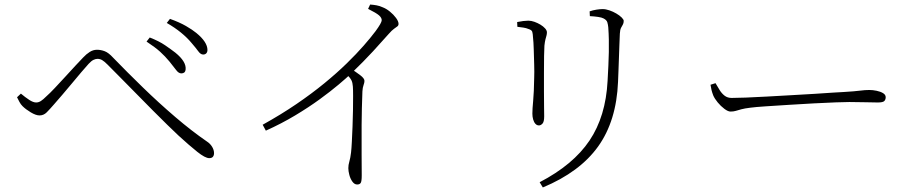

<svg xmlns="http://www.w3.org/2000/svg" viewBox="-20 -774 4040 845"><path d="M726 -503Q707 -526 685 -546Q663 -566 625 -591L639 -609Q680 -593 707 -574.5Q734 -556 752 -542Q800 -503 797 -469Q796 -459 791 -455Q786 -451 778 -451Q766 -451 755 -466Q744 -481 726 -503ZM823 -585Q804 -608 776.5 -630.5Q749 -653 714 -673L728 -691Q770 -676 798.5 -659.5Q827 -643 844 -629Q893 -589 893 -554Q893 -545 888 -539.5Q883 -534 874 -534Q863 -534 852.5 -548.5Q842 -563 823 -585ZM55 -346 72 -362Q91 -346 108.5 -334.5Q126 -323 139 -323Q150 -323 160 -329.5Q170 -336 183 -349Q200 -364 222 -387.5Q244 -411 267.5 -436.5Q291 -462 312 -485Q333 -508 346 -521Q360 -536 375 -545.5Q390 -555 407 -555Q424 -555 441 -548.5Q458 -542 478 -520Q539 -457 609 -389Q679 -321 751.5 -259Q824 -197 891 -151Q905 -142 913.5 -128Q922 -114 922 -100Q922 -90 917 -84Q912 -78 901 -78Q883 -78 848 -106Q813 -134 766 -177Q747 -195 717 -224Q687 -253 652 -288.5Q617 -324 580.5 -361Q544 -398 511 -431.5Q478 -465 453 -490Q439 -504 429.5 -509.5Q420 -515 409 -515Q401 -515 391.5 -510.5Q382 -506 370 -493Q358 -480 338.5 -457Q319 -434 297 -407.5Q275 -381 254 -356.5Q233 -332 218 -315Q199 -293 185.5 -279.5Q172 -266 154 -266Q138 -266 115.5 -279.5Q93 -293 79 -307Q71 -315 65.5 -325.5Q60 -336 55 -346Z M1600 -735 1609 -754Q1624 -753 1637.5 -750.5Q1651 -748 1664 -742Q1680 -736 1696 -723Q1712 -710 1723 -695Q1734 -680 1734 -669Q1734 -662 1729 -658Q1724 -654 1714.5 -647.5Q1705 -641 1691 -625Q1662 -592 1621.5 -548Q1581 -504 1525 -450Q1505 -431 1470 -401.5Q1435 -372 1387 -337Q1339 -302 1279 -266Q1219 -230 1150 -199L1136 -225Q1217 -270 1284.5 -316Q1352 -362 1407.5 -407.5Q1463 -453 1506 -495Q1549 -537 1580.5 -573Q1612 -609 1633 -637Q1660 -674 1660 -685Q1660 -696 1648 -706.5Q1636 -717 1600 -735ZM1502 -451 1525 -471Q1547 -457 1565.5 -443Q1584 -429 1584 -418Q1584 -410 1580 -399.5Q1576 -389 1575 -372Q1572 -297 1571.5 -224Q1571 -151 1571.5 -92.5Q1572 -34 1572 -2Q1572 24 1567.5 31Q1563 38 1552 38Q1540 38 1531 25.5Q1522 13 1517.5 -4Q1513 -21 1513 -34Q1513 -48 1517.5 -63Q1522 -78 1525 -103Q1527 -120 1528.5 -150.5Q1530 -181 1531.5 -217Q1533 -253 1533.5 -288.5Q1534 -324 1534 -352Q1534 -380 1533 -393Q1532 -410 1526.5 -421Q1521 -432 1502 -451Z M2369 51 2355 28Q2503 -49 2574.5 -155.5Q2646 -262 2654 -418Q2656 -454 2657.5 -485.5Q2659 -517 2659.5 -545Q2660 -573 2659.5 -600Q2659 -627 2657 -654Q2656 -665 2653 -675.5Q2650 -686 2636 -693Q2629 -697 2612.5 -699.5Q2596 -702 2576 -703L2575 -724Q2589 -729 2605 -731.5Q2621 -734 2632 -734Q2646 -734 2662 -728.5Q2678 -723 2692.5 -714.5Q2707 -706 2716 -697Q2725 -688 2725 -682Q2725 -672 2721 -665.5Q2717 -659 2713 -651Q2709 -643 2708 -626Q2707 -604 2706 -576.5Q2705 -549 2704 -520.5Q2703 -492 2702 -464.5Q2701 -437 2700 -414Q2693 -242 2612.5 -129.5Q2532 -17 2369 51ZM2257 -656 2256 -677Q2270 -680 2283 -681.5Q2296 -683 2305 -683Q2318 -683 2332 -678Q2346 -673 2358.5 -665.5Q2371 -658 2379 -649Q2387 -640 2387 -632Q2387 -624 2385 -617Q2383 -610 2380.5 -600.5Q2378 -591 2376 -573Q2375 -560 2374.5 -527.5Q2374 -495 2374 -453.5Q2374 -412 2374 -371.5Q2374 -331 2374.5 -301Q2375 -271 2375 -262Q2375 -238 2367.5 -230Q2360 -222 2352 -222Q2343 -222 2336.5 -229Q2330 -236 2326.5 -248Q2323 -260 2323 -274Q2323 -294 2326.5 -330.5Q2330 -367 2331 -432Q2332 -455 2331 -489.5Q2330 -524 2329 -557Q2328 -590 2326 -607Q2325 -626 2322.5 -634Q2320 -642 2307 -646Q2295 -651 2283.5 -652.5Q2272 -654 2257 -656Z M3129 -408Q3138 -392 3147.5 -377Q3157 -362 3169.5 -352.5Q3182 -343 3200 -343Q3221 -343 3262 -344.5Q3303 -346 3355 -349Q3407 -352 3461.5 -355Q3516 -358 3565 -361Q3614 -364 3648 -366.5Q3682 -369 3692 -369Q3742 -372 3764.5 -375Q3787 -378 3806 -378Q3821 -378 3838 -374.5Q3855 -371 3866.5 -364Q3878 -357 3878 -346Q3878 -336 3872 -329.5Q3866 -323 3843 -323Q3818 -323 3789.5 -324Q3761 -325 3718 -325Q3701 -325 3658.5 -323.5Q3616 -322 3561 -319Q3506 -316 3450.5 -312.5Q3395 -309 3349.5 -306Q3304 -303 3282 -300Q3257 -297 3242.5 -293Q3228 -289 3218 -286Q3208 -283 3195 -283Q3184 -283 3168 -295Q3152 -307 3138.5 -323.5Q3125 -340 3119 -354Q3114 -367 3111.5 -377.5Q3109 -388 3107 -401Z"/></svg>

Font: Source Han Serif JP VF
Style: Regular
Weight: 250
Designer: Ryoko NISHIZUKA 西塚涼子 (kana & ideographs); Frank Grießhammer (Latin, Greek & Cyrillic); Wenlong ZHANG 张文龙 (bopomofo); San
Foundry: Adobe
Version: Version 2.001;hotconv 1.1.0;makeotfexe 2.6.0